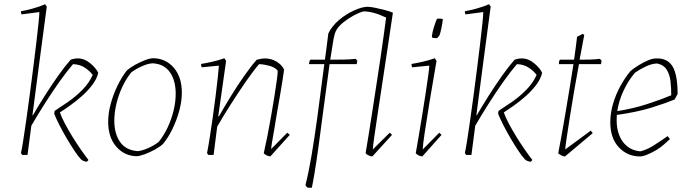

<svg xmlns="http://www.w3.org/2000/svg" viewBox="-20 -732 3243 907"><path d="M390 32Q386 32 376.5 29Q367 26 362 20Q348 5 330.5 -21.5Q313 -48 294.5 -79.5Q276 -111 260.5 -141.5Q245 -172 236 -195L238 -208Q266 -226 302 -251Q338 -276 369.5 -308Q401 -340 418 -378Q406 -395 382 -411.5Q358 -428 325 -429Q298 -398 263 -349Q228 -300 192.5 -244Q157 -188 128 -138L110 0H85L79 -9Q83 -26 89.5 -67Q96 -108 104 -164.5Q112 -221 120.5 -284.5Q129 -348 137 -411.5Q145 -475 151.5 -529.5Q158 -584 162 -623Q166 -662 166 -675L82 -664Q79 -669 79 -679Q99 -682 132.5 -691Q166 -700 193 -712L201 -701Q184 -574 167 -445.5Q150 -317 134 -193V-185Q160 -230 192 -280.5Q224 -331 256 -376Q288 -421 314 -450Q330 -456 348 -456Q379 -456 406.5 -433Q434 -410 444 -388Q437 -358 415 -329.5Q393 -301 365 -276.5Q337 -252 309.5 -232.5Q282 -213 263 -201Q270 -180 285.5 -150.5Q301 -121 320.5 -89Q340 -57 360.5 -27.5Q381 2 398 24Z M626 6Q568 5 529.5 -39Q491 -83 491 -157Q491 -197 503 -241.5Q515 -286 535 -327Q555 -368 579 -399Q595 -413 618.5 -426Q642 -439 665.5 -448Q689 -457 704 -457Q763 -456 801 -412Q839 -368 839 -294Q839 -254 827 -209.5Q815 -165 795 -123.5Q775 -82 750 -52Q735 -38 711 -25Q687 -12 664 -3.5Q641 5 626 6ZM631 -18Q651 -20 678 -31.5Q705 -43 729 -61Q753 -90 771.5 -129Q790 -168 800 -209.5Q810 -251 810 -289Q810 -352 782.5 -391Q755 -430 701 -433Q680 -432 652.5 -420Q625 -408 601 -391Q577 -362 558.5 -323Q540 -284 530 -242Q520 -200 520 -162Q520 -100 547.5 -61Q575 -22 631 -18Z M1257 7Q1251 7 1241 2.5Q1231 -2 1226 -8Q1234 -43 1243 -88.5Q1252 -134 1260.5 -182.5Q1269 -231 1276 -275Q1283 -319 1287.5 -352Q1292 -385 1292 -398Q1279 -414 1253.5 -421Q1228 -428 1204 -429Q1177 -398 1142 -347.5Q1107 -297 1071 -240.5Q1035 -184 1006 -134L989 0H964L958 -9Q963 -33 970 -77Q977 -121 984.5 -174Q992 -227 998.5 -278Q1005 -329 1009 -367.5Q1013 -406 1014 -422L933 -414Q930 -420 930 -430Q950 -433 981.5 -440Q1013 -447 1040 -457L1048 -444L1011 -183L1014 -182Q1040 -228 1071.5 -279Q1103 -330 1135 -375.5Q1167 -421 1193 -450Q1202 -452 1212 -454Q1222 -456 1231 -456Q1261 -456 1285.5 -441.5Q1310 -427 1322 -404Q1321 -394 1316 -361.5Q1311 -329 1303.5 -285Q1296 -241 1288 -196Q1282 -156 1275.5 -120.5Q1269 -85 1265 -60Q1261 -35 1261 -28L1337 -105L1349 -95Z M1434 155Q1426 150 1423 142Q1438 83 1451.5 4Q1465 -75 1479.5 -181.5Q1494 -288 1512 -429H1440Q1440 -435 1441.5 -440.5Q1443 -446 1446 -450Q1463 -450 1480 -450Q1497 -450 1515 -450Q1519 -479 1523 -510Q1527 -541 1531 -574Q1548 -609 1581 -637Q1614 -665 1651 -682Q1688 -699 1715 -700Q1730 -700 1753.5 -695Q1777 -690 1800 -684Q1823 -678 1836 -672Q1825 -597 1812.5 -514.5Q1800 -432 1788 -352Q1776 -272 1765.5 -203.5Q1755 -135 1748.5 -88.5Q1742 -42 1741 -26L1821 -105L1832 -95L1739 7Q1732 7 1722 2.5Q1712 -2 1707 -8Q1713 -43 1721.5 -95.5Q1730 -148 1739.5 -210Q1749 -272 1759 -337Q1769 -402 1778 -462Q1787 -522 1793.5 -571Q1800 -620 1804 -649Q1741 -679 1697 -678Q1677 -673 1651 -659Q1625 -645 1601.5 -626Q1578 -607 1568 -588Q1560 -574 1554 -537.5Q1548 -501 1540 -450Q1571 -450 1601 -450.5Q1631 -451 1660 -454L1668 -445L1665 -429H1537Q1529 -374 1520.5 -308.5Q1512 -243 1502.5 -174.5Q1493 -106 1485 -42Q1475 31 1466 84.5Q1457 138 1453 155Z M2008 -422 1927 -414Q1924 -420 1924 -430Q1944 -433 1975.5 -440Q2007 -447 2034 -457L2042 -444Q2024 -341 2009.5 -252.5Q1995 -164 1986 -103.5Q1977 -43 1977 -26L2055 -105L2066 -95L1975 7Q1968 7 1958.5 2.5Q1949 -2 1944 -8Q1950 -43 1958.5 -92Q1967 -141 1975.5 -194.5Q1984 -248 1991.5 -296.5Q1999 -345 2003.5 -379Q2008 -413 2008 -422ZM2022 -554Q2021 -555 2021 -557.5Q2021 -560 2020 -561Q2023 -582 2030 -604.5Q2037 -627 2044 -643Q2053 -645 2060.5 -644Q2068 -643 2072 -642Q2070 -621 2064.5 -596Q2059 -571 2056 -565Q2054 -563 2050 -557.5Q2046 -552 2044 -552Q2035 -551 2022 -554Z M2487 32Q2483 32 2473.5 29Q2464 26 2459 20Q2445 5 2427.5 -21.5Q2410 -48 2391.5 -79.5Q2373 -111 2357.5 -141.5Q2342 -172 2333 -195L2335 -208Q2363 -226 2399 -251Q2435 -276 2466.5 -308Q2498 -340 2515 -378Q2503 -395 2479 -411.5Q2455 -428 2422 -429Q2395 -398 2360 -349Q2325 -300 2289.5 -244Q2254 -188 2225 -138L2207 0H2182L2176 -9Q2180 -26 2186.5 -67Q2193 -108 2201 -164.5Q2209 -221 2217.5 -284.5Q2226 -348 2234 -411.5Q2242 -475 2248.5 -529.5Q2255 -584 2259 -623Q2263 -662 2263 -675L2179 -664Q2176 -669 2176 -679Q2196 -682 2229.5 -691Q2263 -700 2290 -712L2298 -701Q2281 -574 2264 -445.5Q2247 -317 2231 -193V-185Q2257 -230 2289 -280.5Q2321 -331 2353 -376Q2385 -421 2411 -450Q2427 -456 2445 -456Q2476 -456 2503.5 -433Q2531 -410 2541 -388Q2534 -358 2512 -329.5Q2490 -301 2462 -276.5Q2434 -252 2406.5 -232.5Q2379 -213 2360 -201Q2367 -180 2382.5 -150.5Q2398 -121 2417.5 -89Q2437 -57 2457.5 -27.5Q2478 2 2495 24Z M2649 7Q2642 7 2632.5 2.5Q2623 -2 2617 -8Q2623 -38 2632 -87.5Q2641 -137 2651 -196.5Q2661 -256 2671 -316.5Q2681 -377 2689 -429H2620Q2620 -435 2621 -440.5Q2622 -446 2625 -450Q2643 -450 2659.5 -450Q2676 -450 2692 -450Q2697 -488 2701 -516.5Q2705 -545 2706 -558L2733 -572L2740 -567Q2735 -541 2729.5 -511Q2724 -481 2718 -450Q2741 -450 2764.5 -450.5Q2788 -451 2814 -454L2822 -445L2819 -429H2715Q2703 -366 2692 -301Q2681 -236 2672 -179Q2663 -122 2657 -81.5Q2651 -41 2650 -26L2771 -115L2780 -103Z M3003 7Q2944 7 2903.5 -36Q2863 -79 2863 -155Q2863 -198 2876 -242Q2889 -286 2911 -326Q2933 -366 2959 -397Q2976 -411 2999 -425Q3022 -439 3044 -448Q3066 -457 3082 -456Q3134 -457 3157.5 -417.5Q3181 -378 3181 -288L3167 -262Q3126 -245 3059 -224Q2992 -203 2894 -189Q2893 -177 2893 -165Q2893 -102 2922.5 -62Q2952 -22 3005 -17Q3037 -25 3069 -45.5Q3101 -66 3134 -89L3145 -75Q3133 -64 3116.5 -49.5Q3100 -35 3082 -24Q3060 -11 3038.5 -2Q3017 7 3003 7ZM2980 -389Q2948 -352 2925.5 -303.5Q2903 -255 2896 -207Q2971 -219 3034.5 -239.5Q3098 -260 3151 -282Q3151 -316 3147.5 -347.5Q3144 -379 3130 -402Q3116 -425 3085 -432Q3061 -432 3032 -418.5Q3003 -405 2980 -389Z"/></svg>

Font: Labrada ExtraLight
Style: Italic
Weight: 200
Italic angle: -7°
Designer: Mercedes Jáuregui
Foundry: Omnibus-Type Team
Version: Version 1.000; ttfautohint (v1.8.4.7-5d5b)